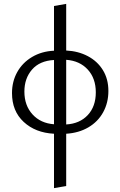

<svg xmlns="http://www.w3.org/2000/svg" viewBox="-20 -683 622 992"><path d="M259 8Q163 3 102.5 -53Q42 -109 42 -202Q42 -262 69 -310.5Q96 -359 145.5 -388.5Q195 -418 259 -421V-652L322 -663V-422Q384 -419 433.5 -393Q483 -367 511.5 -321Q540 -275 540 -213Q540 -152 513 -103Q486 -54 436.5 -25Q387 4 322 8V278L259 289ZM259 -41V-373Q185 -369 145.5 -323.5Q106 -278 106 -210Q106 -138 148 -92Q190 -46 259 -41ZM475 -206Q475 -278 433.5 -323.5Q392 -369 322 -374V-40Q392 -44 433.5 -88.5Q475 -133 475 -206Z"/></svg>

Font: LXGW Bright TC
Style: Regular
Weight: 400
Designer: Christian Thalmann (Catharsis Fonts)
Foundry: LXGW / Christian Thalmann (Catharsis Fonts) / Fontworks Inc.
Version: Version 5.501